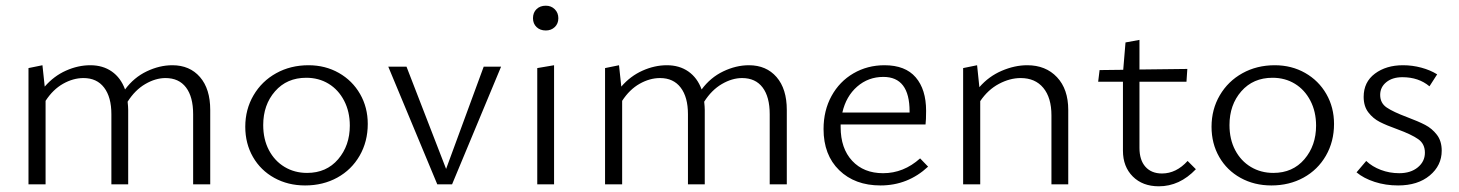

<svg xmlns="http://www.w3.org/2000/svg" viewBox="-20 -647 5123 674"><path d="M718 -261V0H658V-246Q658 -307 633 -340Q608 -373 561 -373Q526 -373 490 -352Q454 -331 428 -290Q430 -272 430 -261V0H371V-246Q371 -306 345.5 -339.5Q320 -373 273 -373Q237 -373 201.5 -353Q166 -333 140 -293V0H80V-408L129 -418L137 -343Q169 -380 211.5 -399Q254 -418 297 -418Q341 -418 372.5 -396Q404 -374 419 -333Q450 -375 495 -396.5Q540 -418 585 -418Q646 -418 682 -376.5Q718 -335 718 -261Z M841 -202Q841 -263 870 -312.5Q899 -362 949.5 -390Q1000 -418 1063 -418Q1122 -418 1169.5 -391Q1217 -364 1244 -317Q1271 -270 1271 -212Q1271 -150 1242.5 -100.5Q1214 -51 1164 -23.5Q1114 4 1051 4Q991 4 943 -22.5Q895 -49 868 -96Q841 -143 841 -202ZM1208 -206Q1208 -255 1188 -293.5Q1168 -332 1133.5 -353Q1099 -374 1055 -374Q987 -374 945.5 -326.5Q904 -279 904 -208Q904 -158 924 -120Q944 -82 979 -61Q1014 -40 1058 -40Q1126 -40 1167 -88Q1208 -136 1208 -206Z M1739 -413 1567 0H1515L1343 -413H1407L1546 -54L1678 -413Z M1851 -583Q1851 -603 1863.5 -615Q1876 -627 1896 -627Q1915 -627 1927.5 -614.5Q1940 -602 1940 -583Q1940 -564 1927.5 -552Q1915 -540 1896 -540Q1876 -540 1863.5 -552Q1851 -564 1851 -583ZM1866 -408 1925 -418V0H1866Z M2742 -261V0H2682V-246Q2682 -307 2657 -340Q2632 -373 2585 -373Q2550 -373 2514 -352Q2478 -331 2452 -290Q2454 -272 2454 -261V0H2395V-246Q2395 -306 2369.5 -339.5Q2344 -373 2297 -373Q2261 -373 2225.5 -353Q2190 -333 2164 -293V0H2104V-408L2153 -418L2161 -343Q2193 -380 2235.5 -399Q2278 -418 2321 -418Q2365 -418 2396.5 -396Q2428 -374 2443 -333Q2474 -375 2519 -396.5Q2564 -418 2609 -418Q2670 -418 2706 -376.5Q2742 -335 2742 -261Z M3238 -62Q3167 4 3071 4Q2981 4 2926 -49.5Q2871 -103 2871 -194Q2871 -259 2899 -310Q2927 -361 2976 -389.5Q3025 -418 3085 -418Q3158 -418 3194.5 -375.5Q3231 -333 3231 -258Q3231 -225 3229 -210H2931V-201Q2931 -126 2971.5 -82.5Q3012 -39 3080 -39Q3152 -39 3210 -91ZM2937 -252H3173V-256Q3173 -377 3081 -377Q3028 -377 2989 -343Q2950 -309 2937 -252Z M3730 -261V0H3671V-242Q3671 -304 3642.5 -338.5Q3614 -373 3563 -373Q3525 -373 3486.5 -352.5Q3448 -332 3421 -292V0H3361V-408L3410 -418L3418 -341Q3451 -379 3496.5 -398.5Q3542 -418 3586 -418Q3651 -418 3690.5 -376Q3730 -334 3730 -261Z M4178 -53Q4121 7 4048 7Q3991 7 3956.5 -27.5Q3922 -62 3922 -118V-360H3835L3840 -401L3923 -402L3931 -498L3980 -507V-403L4148 -405L4145 -360H3980V-128Q3980 -85 4001 -61.5Q4022 -38 4059 -38Q4109 -38 4149 -82Z M4233 -202Q4233 -263 4262 -312.5Q4291 -362 4341.5 -390Q4392 -418 4455 -418Q4514 -418 4561.5 -391Q4609 -364 4636 -317Q4663 -270 4663 -212Q4663 -150 4634.5 -100.5Q4606 -51 4556 -23.5Q4506 4 4443 4Q4383 4 4335 -22.5Q4287 -49 4260 -96Q4233 -143 4233 -202ZM4600 -206Q4600 -255 4580 -293.5Q4560 -332 4525.5 -353Q4491 -374 4447 -374Q4379 -374 4337.5 -326.5Q4296 -279 4296 -208Q4296 -158 4316 -120Q4336 -82 4371 -61Q4406 -40 4450 -40Q4518 -40 4559 -88Q4600 -136 4600 -206Z M4742 -42 4776 -82Q4797 -62 4827.5 -50.5Q4858 -39 4892 -39Q4932 -39 4957 -59.5Q4982 -80 4982 -111Q4982 -142 4958.5 -158.5Q4935 -175 4886 -193Q4847 -207 4823.5 -219Q4800 -231 4783.5 -252.5Q4767 -274 4767 -307Q4767 -359 4806.5 -388.5Q4846 -418 4905 -418Q4938 -418 4969.5 -409.5Q5001 -401 5025 -386L4998 -344Q4960 -376 4903 -376Q4868 -376 4846.5 -358.5Q4825 -341 4825 -314Q4825 -285 4848 -269.5Q4871 -254 4919 -236Q4959 -221 4983 -208.5Q5007 -196 5024 -174Q5041 -152 5041 -118Q5041 -66 4999 -31Q4957 4 4888 4Q4844 4 4805.5 -8.5Q4767 -21 4742 -42Z"/></svg>

Font: Isabella Sans
Style: Regular
Weight: 400
Designer: Original fonts by Christian Thalmann (Catharsis Fonts), Modifications by Cristiano Sobral
Version: Version 0.002;July 12, 2020;FontCreator 13.0.0.2655 64-bit; 